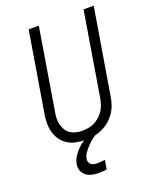

<svg xmlns="http://www.w3.org/2000/svg" viewBox="-171 -834 943 1157"><g transform="rotate(-20 300.0 -256.0)"><path d="M252 8Q222 8 193 2.5Q164 -3 140 -18Q116 -33 99.5 -55.5Q83 -78 75 -105.5Q67 -133 67 -163Q67 -193 72 -223L157 -735H222L136 -213Q132 -193 131.5 -172Q131 -151 136 -132Q141 -113 151 -96.5Q161 -80 177 -69.5Q193 -59 213 -54.5Q233 -50 253 -50Q273 -50 292.5 -53.5Q312 -57 330.5 -66Q349 -75 365 -89.5Q381 -104 392.5 -121.5Q404 -139 410 -158Q416 -177 420 -196L509 -735H574L483 -187Q479 -160 470 -134Q461 -108 445 -84.5Q429 -61 406.5 -42.5Q384 -24 358.5 -12.5Q333 -1 306 3.5Q279 8 252 8Q252 8 252 8Q252 8 252 8ZM259 223Q237 223 216 218.5Q195 214 179 202Q163 190 155 170Q147 150 151 128Q154 107 165.5 87Q177 67 192.5 50Q208 33 226.5 18.5Q245 4 265 -7L267 -8H320L319 0Q302 10 286.5 23Q271 36 257.5 51Q244 66 232.5 82.5Q221 99 218 118Q216 129 219.5 139Q223 149 231 155Q239 161 249.5 163Q260 165 271 165Q283 165 295 164Q307 163 320 161L310 219Q297 221 284.5 222Q272 223 259 223Z"/></g></svg>

Font: Iosevka SS04 Light Extended
Style: Italic
Weight: 300
Width: 7
Italic angle: -9°
Monospace: yes
Designer: Belleve Invis
Foundry: Belleve Invis
Version: Version 19.0.0; ttfautohint (v1.8.4)